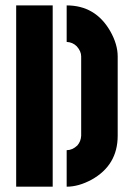

<svg xmlns="http://www.w3.org/2000/svg" viewBox="-20 -704 501 724"><path d="M41 0V-683.6H178.7V0ZM231.4 0V-137.7Q252.9 -137.7 271.5 -155.3Q285.2 -170.9 286.1 -192.4V-491.2Q286.1 -510.7 269.5 -529.3Q253.9 -544.9 231.4 -545.9V-683.6Q339.8 -683.6 395.5 -586.9Q423.8 -537.1 423.8 -491.2V-192.4Q423.8 -81.1 325.2 -26.4Q276.4 0 231.4 0Z"/></svg>

Font: Post No Bills Jaffna ExtraBold
Style: Regular
Weight: 800
Designer: Kosala Senevirathne, Siva Puranthara, Lasantha Premarathna, Tharique Azeez
Foundry: Mooniak
Version: Version 1.220 ; ttfautohint (v1.6)